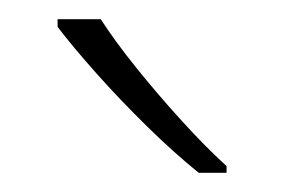

<svg xmlns="http://www.w3.org/2000/svg" viewBox="-20 -786 296 200"><path d="M85 -766Q99 -744 121.5 -716Q144 -688 169 -660.5Q194 -633 216 -613V-606H187Q161 -627 133 -654.5Q105 -682 80.5 -709.5Q56 -737 40 -758V-766Z"/></svg>

Font: Noto Sans Gujarati UI ExtraLight
Style: Regular
Weight: 200
Designer: Jelle Bosma - Monotype Design Team, Universal Thirst
Foundry: Monotype Imaging Inc.
Version: Version 2.106; ttfautohint (v1.8.4.7-5d5b)